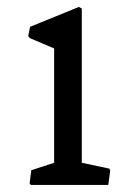

<svg xmlns="http://www.w3.org/2000/svg" viewBox="-20 -522 373 542"><path d="M63.5 -4.4 66.9 0H285.6L291 -39.1L289.1 -45.9L210.9 -62.5V-498L202.6 -502.4L64.9 -446.3L59.6 -419.9L64.9 -414.1L132.8 -385.3V-62.5L68.4 -41.5Z"/></svg>

Font: Trykker
Style: Regular
Weight: 400
Designer: Magnus Gaarde
Foundry: Magnus Gaarde
Version: Version 1.001